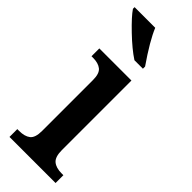

<svg xmlns="http://www.w3.org/2000/svg" viewBox="-254 -791 816 816"><g transform="rotate(45 154.0 -383.0)"><path d="M17 -47H28Q61 -47 79 -61Q97 -75 97 -116V-422Q97 -461 79.5 -475Q62 -489 30 -489H21V-536H214V-118Q214 -77 232 -62Q250 -47 283 -47H294V0H17ZM3 -756V-766H127Q150 -710 213 -619V-606H162Q122 -632 71.5 -680.5Q21 -729 3 -756Z"/></g></svg>

Font: Noto Serif NarrowSemiBold
Style: Regular
Weight: 600
Width: 4
Designer: Monotype Design Team
Foundry: Monotype Imaging Inc.
Version: Version 1.001